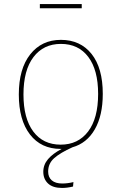

<svg xmlns="http://www.w3.org/2000/svg" viewBox="-20 -726 600 949"><path d="M384 -685H177V-706H384ZM218 122Q218 150 236 165.5Q254 181 288 181Q314 181 343 174L341 196Q312 203 287 203Q241 203 217.5 181Q194 159 194 123Q194 88 217.5 60.5Q241 33 285 10H280Q183 10 128 -61.5Q73 -133 73 -259Q73 -386 129.5 -457.5Q186 -529 281 -529Q377 -529 432.5 -459.5Q488 -390 488 -262Q488 -155 448.5 -86.5Q409 -18 338 2Q278 29 248 55.5Q218 82 218 122ZM280 -11Q366 -11 415.5 -76Q465 -141 465 -262Q465 -380 416.5 -444.5Q368 -509 281 -509Q195 -509 145.5 -444Q96 -379 96 -259Q96 -141 144.5 -76Q193 -11 280 -11Z"/></svg>

Font: Fira Sans Thin
Style: Regular
Weight: 100
Designer: bBox Type GmbH & Carrois Corporate GbR & Edenspiekermann AG
Foundry: bBox Type GmbH & Carrois Corporate GbR & Edenspiekermann AG
Version: Version 4.301